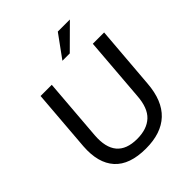

<svg xmlns="http://www.w3.org/2000/svg" viewBox="-251 -1078 1237 1237"><g transform="rotate(-45 367.5 -459.5)"><path d="M356 8Q208 8 139.5 -68Q71 -144 81 -287L115 -712H217L183 -287Q167 -76 360 -76Q449 -76 499 -122.5Q549 -169 556 -273L591 -712H694L659 -281Q648 -136 571.5 -64Q495 8 356 8ZM442 -773H375L487 -927H597Z"/></g></svg>

Font: Muli SemiBold
Style: Italic
Weight: 600
Italic angle: -4.541°
Designer: Vernon Adams
Foundry: Vernon Adams
Version: Version 2.100; ttfautohint (v1.8.1.43-b0c9)